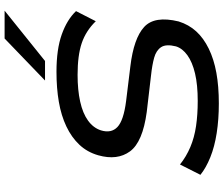

<svg xmlns="http://www.w3.org/2000/svg" viewBox="-90 -896 994 855"><g transform="rotate(-90 407.5 -468.0)"><path d="M375 9Q304 9 243 -0.5Q182 -10 135 -29Q88 -48 57 -73L103 -164Q138 -136 180.5 -118Q223 -100 274 -92.5Q325 -85 386 -85Q458 -85 508.5 -97Q559 -109 589.5 -131Q620 -153 629 -182Q640 -226 625.5 -248Q611 -270 578.5 -279Q546 -288 499 -293L337 -312Q203 -330 161.5 -386.5Q120 -443 144 -528Q158 -577 191 -612Q224 -647 272.5 -670Q321 -693 382 -703.5Q443 -714 516 -714Q616 -714 682 -690.5Q748 -667 786 -627L741 -539Q698 -583 643.5 -601.5Q589 -620 502 -620Q435 -620 383 -608.5Q331 -597 298.5 -573.5Q266 -550 255 -516Q241 -470 270 -442.5Q299 -415 385 -404L540 -385Q665 -370 715.5 -323.5Q766 -277 740 -170Q726 -125 696 -92Q666 -59 619 -36Q572 -13 511.5 -2Q451 9 375 9ZM477 -765 664 -945H788L564 -765Z"/></g></svg>

Font: Nunito Sans 7pt Expanded Medium
Style: Italic
Weight: 500
Width: 7
Italic angle: -9°
Designer: Vernon Adams
Foundry: Vernon Adams
Version: Version 3.101;gftools[0.9.27]